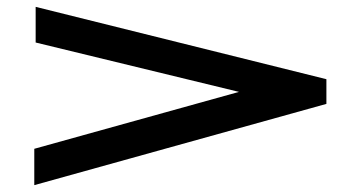

<svg xmlns="http://www.w3.org/2000/svg" viewBox="-20 -587 1040 560"><path d="M80 -47 932 -284V-356L84 -567V-463L677 -319L80 -153Z"/></svg>

Font: Inconsolata UltraExpanded
Style: Bold
Weight: 700
Width: 9
Monospace: yes
Designer: Raph Levien, Cyreal, Brenton Simpson
Foundry: Raph Levien, Cyreal, Google
Version: Version 3.100